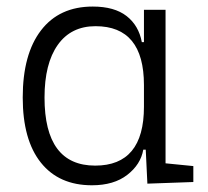

<svg xmlns="http://www.w3.org/2000/svg" viewBox="-20 -547 626 577"><path d="M256.3 9.8Q157.2 9.8 102.8 -58.3Q48.3 -126.5 48.3 -253.9Q48.3 -384.3 103.3 -455.8Q158.2 -527.3 258.8 -527.3Q323.7 -527.3 360.4 -498.8Q397 -470.2 406.2 -420.4H412.6V-517.6H477.5V-56.2L561 -47.9V0L422.9 4.9L418 -97.2H410.6Q402.8 -52.7 362.5 -21.5Q322.3 9.8 256.3 9.8ZM412.6 -226.1V-291.5Q412.6 -468.3 267.1 -468.3Q193.4 -468.3 153.6 -412.1Q113.8 -356 113.8 -253.9Q113.8 -49.3 266.1 -49.3Q412.6 -49.3 412.6 -226.1Z"/></svg>

Font: CaskaydiaMono NF Light
Style: Regular
Weight: 300
Designer: Aaron Bell
Foundry: Saja Typeworks
Version: Version 2111.001; ttfautohint (v1.8.4);Nerd Fonts 3.1.1